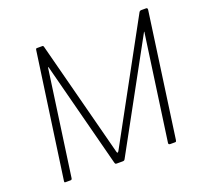

<svg xmlns="http://www.w3.org/2000/svg" viewBox="-126 -896 1131 1049"><g transform="rotate(-20 439.5 -371.0)"><path d="M84 0Q79 0 78 -2Q77 -4 78 -11L180 -733Q181 -739 182.5 -740.5Q184 -742 189 -742H218Q222 -742 223.5 -740.5Q225 -739 226 -736L401 -63Q403 -53 407 -54.5Q411 -56 416 -66L782 -736Q786 -742 793 -742H822Q831 -742 830 -731L729 -9Q728 -4 726.5 -2Q725 0 720 0H693Q688 0 685 -2.5Q682 -5 683 -10L769 -622Q770 -626 769 -626Q768 -626 767 -624L431 -10Q428 -4 425 -2Q422 0 415 0H382Q376 0 374 -2Q372 -4 370 -11L212 -620Q211 -623 210 -623Q209 -623 208 -620L122 -8Q121 -4 119 -2Q117 0 112 0H84Z"/></g></svg>

Font: Libre Franklin Thin Thin
Style: Italic
Weight: 250
Italic angle: -8°
Version: Version 3.000